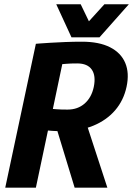

<svg xmlns="http://www.w3.org/2000/svg" viewBox="-20 -870 617 890"><path d="M376.7 -309 477.7 0H326L234 -302ZM338.3 -576Q307 -576 287.8 -574.3Q268.7 -572.7 268.7 -572.7L225 -365Q225 -365 243.3 -363.5Q261.7 -362 293 -362Q340.3 -362 372.3 -390Q404.3 -418 414.7 -467Q425.3 -518.7 405.5 -547.3Q385.7 -576 338.3 -576ZM146.3 -667Q146.3 -667 164.8 -668.5Q183.3 -670 214.2 -671.8Q245 -673.7 283 -675.2Q321 -676.7 360 -676.7Q439.3 -676.7 490 -651Q540.7 -625.3 560.5 -578.5Q580.3 -531.7 566.7 -468Q553.3 -405 513.7 -358.8Q474 -312.7 412.3 -287.3Q350.7 -262 270.3 -262Q239 -262 220.7 -263.5Q202.3 -265 202.3 -265L146.3 0H4.3ZM324.7 -697 464 -850.3H577.3L441.3 -697ZM428 -697H311.3L240.7 -850.3H354Z"/></svg>

Font: Epunda Sans Light
Style: Italic
Weight: 300
Italic angle: -12.0243°
Designer: Simon Atzbach
Foundry: typofactur
Version: Version 2.204